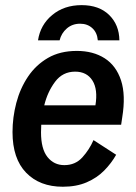

<svg xmlns="http://www.w3.org/2000/svg" viewBox="-20 -709 523 741"><path d="M222.5 11.7Q133.3 11.7 80.8 -42.5Q28.3 -96.7 28.3 -199.2Q28.3 -255.8 42.9 -311.7Q57.5 -367.5 87.9 -412.9Q118.3 -458.3 165 -485.4Q211.7 -512.5 276.7 -512.5Q339.2 -512.5 383.8 -484.2Q428.3 -455.8 447.1 -398.8Q465.8 -341.7 451.7 -255.8L447.5 -227.5H139.2Q138.3 -212.5 138.3 -198.3Q138.3 -134.2 163.3 -102.9Q188.3 -71.7 228.3 -71.7Q270.8 -71.7 297.9 -101.7Q325 -131.7 340.8 -168.3L428.3 -111.7Q410 -79.2 382.1 -50.8Q354.2 -22.5 314.6 -5.4Q275 11.7 222.5 11.7ZM270 -432.5Q221.7 -432.5 192.5 -393.3Q163.3 -354.2 150.8 -302.5H348.3Q358.3 -364.2 336.7 -398.3Q315 -432.5 270 -432.5ZM126.7 -553.3Q135.8 -613.3 181.7 -651.2Q227.5 -689.2 295 -689.2Q362.5 -689.2 401.2 -651.2Q440 -613.3 440.8 -553.3H357.5Q355 -583.3 336.2 -600.4Q317.5 -617.5 289.2 -617.5Q259.2 -617.5 237.9 -599.2Q216.7 -580.8 210 -553.3Z"/></svg>

Font: Familjen Grotesk Medium
Style: Italic
Weight: 500
Italic angle: -9.46201°
Designer: Anders Wikstroem, Jonas Baeckman, Matilda Gysing, Kristian Moeller
Foundry: Familjen STHLM AB
Version: Version 2.002; ttfautohint (v1.8.4.7-5d5b)